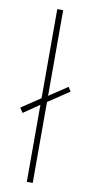

<svg xmlns="http://www.w3.org/2000/svg" viewBox="-88 -796 388 832"><g transform="rotate(10 106.5 -380.0)"><path d="M94 0V-339L24 -291L10 -312L94 -368V-760H120V-383L201 -437L213 -418L120 -356V0Z"/></g></svg>

Font: Noto Sans Khmer Thin
Style: Regular
Weight: 250
Version: Version 2.003